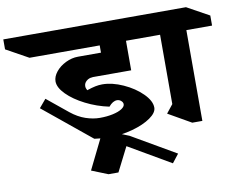

<svg xmlns="http://www.w3.org/2000/svg" viewBox="-266 -926 1649 1331"><g transform="rotate(-10 558.0 -261.0)"><path d="M340 -368Q340 -353 349 -338Q385 -350 409.5 -355Q434 -360 458 -360Q527 -360 604.5 -325Q682 -290 734 -238Q786 -186 786 -139Q786 -103 736.5 -68.5Q687 -34 607.5 -12Q528 10 443 10Q419 10 388 7.5Q357 5 339 2L4 -272L53 -330L200 -210Q251 -169 303 -151.5Q355 -134 402 -134Q453 -134 494 -143Q535 -152 558 -167Q581 -182 581 -199Q581 -212 568.5 -223Q556 -234 540 -234Q510 -234 481 -199Q395 -217 317 -256.5Q239 -296 191 -344.5Q143 -393 143 -436Q143 -470 169.5 -503Q196 -536 239 -557Q282 -578 326 -578H488V-629H-6L-163 -716V-786H771L928 -700V-629H673V-421H400V-420Q376 -420 358 -404.5Q340 -389 340 -368Z M549 91 463 261H393L278 215L407 -47L583 24L893 204L846 264Z M1098 -629V10H1027L866 -82L913 -141V-629H885L730 -716V-786H1123L1279 -700V-629Z"/></g></svg>

Font: Inknut Antiqua ExtraBold
Style: Regular
Weight: 800
Designer: Claus Eggers Sørensen
Foundry: Claus Eggers Sørensen
Version: Version 1.003; ttfautohint (v1.8.2) -l 8 -r 50 -G 200 -x 14 